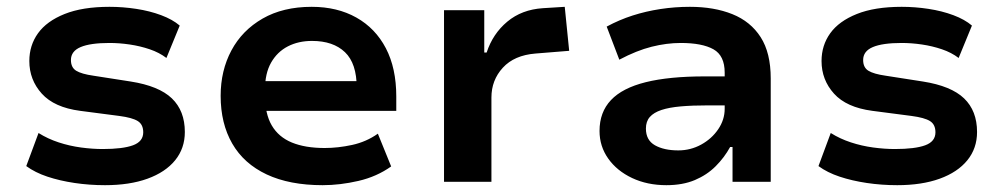

<svg xmlns="http://www.w3.org/2000/svg" viewBox="-20 -533 2933 563"><path d="M288 10Q242 10 198.5 3.5Q155 -3 119 -15Q83 -27 57 -46L93 -143Q120 -126 152 -115.5Q184 -105 217.5 -100.5Q251 -96 281 -96Q340 -96 370 -107Q400 -118 400 -145Q400 -168 384 -178Q368 -188 330 -193L215 -208Q139 -218 102.5 -258.5Q66 -299 66 -354Q66 -400 91.5 -435.5Q117 -471 169.5 -492Q222 -513 301 -513Q340 -513 379.5 -507Q419 -501 452.5 -488.5Q486 -476 507 -458L468 -363Q447 -379 419 -388.5Q391 -398 360.5 -402.5Q330 -407 301 -407Q245 -407 216.5 -395Q188 -383 188 -357Q188 -335 203.5 -325.5Q219 -316 254 -311L363 -294Q446 -281 484 -244.5Q522 -208 522 -146Q522 -98 493.5 -63Q465 -28 412.5 -9Q360 10 288 10Z M926 10Q829 10 762 -21.5Q695 -53 661 -112Q627 -171 627 -252Q627 -326 658.5 -385Q690 -444 750 -478.5Q810 -513 894 -513Q969 -513 1025 -481.5Q1081 -450 1111.5 -391.5Q1142 -333 1142 -250V-208H735V-295H1041L1026 -276Q1026 -347 991.5 -380Q957 -413 895 -413Q855 -413 824 -397Q793 -381 775 -349.5Q757 -318 757 -270V-254Q757 -199 777 -165Q797 -131 836 -115Q875 -99 932 -99Q971 -99 1012.5 -108Q1054 -117 1088 -141L1127 -45Q1085 -15 1031 -2.5Q977 10 926 10Z M1282 0V-503H1400V-379H1407Q1425 -434 1467.5 -469.5Q1510 -505 1572 -509L1636 -513L1649 -384L1550 -376Q1488 -371 1454.5 -334.5Q1421 -298 1421 -247V0Z M1934 10Q1878 10 1833.5 -11Q1789 -32 1763.5 -68Q1738 -104 1738 -149Q1738 -204 1771.5 -239.5Q1805 -275 1873.5 -292Q1942 -309 2047 -309H2124V-224H2056Q2010 -224 1976 -221Q1942 -218 1919.5 -210.5Q1897 -203 1885.5 -190Q1874 -177 1874 -156Q1874 -122 1900.5 -107Q1927 -92 1969 -92Q2005 -92 2036 -109Q2067 -126 2086 -154Q2105 -182 2105 -214V-320Q2105 -370 2072 -388.5Q2039 -407 1976 -407Q1935 -407 1891 -396Q1847 -385 1796 -358L1759 -455Q1796 -475 1835 -487.5Q1874 -500 1916.5 -506.5Q1959 -513 2003 -513Q2074 -513 2127.5 -491.5Q2181 -470 2210.5 -424Q2240 -378 2240 -303V0H2128V-102H2121Q2104 -71 2078.5 -45.5Q2053 -20 2017.5 -5Q1982 10 1934 10Z M2611 10Q2565 10 2521.5 3.5Q2478 -3 2442 -15Q2406 -27 2380 -46L2416 -143Q2443 -126 2475 -115.5Q2507 -105 2540.5 -100.5Q2574 -96 2604 -96Q2663 -96 2693 -107Q2723 -118 2723 -145Q2723 -168 2707 -178Q2691 -188 2653 -193L2538 -208Q2462 -218 2425.5 -258.5Q2389 -299 2389 -354Q2389 -400 2414.5 -435.5Q2440 -471 2492.5 -492Q2545 -513 2624 -513Q2663 -513 2702.5 -507Q2742 -501 2775.5 -488.5Q2809 -476 2830 -458L2791 -363Q2770 -379 2742 -388.5Q2714 -398 2683.5 -402.5Q2653 -407 2624 -407Q2568 -407 2539.5 -395Q2511 -383 2511 -357Q2511 -335 2526.5 -325.5Q2542 -316 2577 -311L2686 -294Q2769 -281 2807 -244.5Q2845 -208 2845 -146Q2845 -98 2816.5 -63Q2788 -28 2735.5 -9Q2683 10 2611 10Z"/></svg>

Font: Nunito Sans 6pt
Style: Bold
Weight: 700
Version: Version 3.101;gftools[0.9.27]